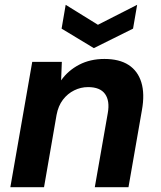

<svg xmlns="http://www.w3.org/2000/svg" viewBox="-20 -778 668 798"><path d="M23 0 114 -521H237L234 -444Q263 -485 309 -509Q355 -533 414 -533Q476 -533 514.5 -508Q553 -483 567.5 -435.5Q582 -388 570 -321L514 0H374L428 -308Q437 -359 416.5 -387.5Q396 -416 346 -416Q316 -416 288.5 -402.5Q261 -389 241.5 -363.5Q222 -338 215 -300L163 0ZM550 -758 533 -659 370 -578 236 -659 253 -758 387 -675Z"/></svg>

Font: DM Sans 10pt ExtraBold
Style: Italic
Weight: 800
Italic angle: -10°
Version: Version 4.004;gftools[0.9.30]